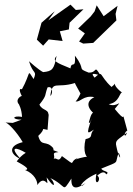

<svg xmlns="http://www.w3.org/2000/svg" viewBox="-23 -799 575 828"><path d="M32 -269 -3 -271C7 -275 49 -231 75 -186C6 -169 25 -130 65 -114C15 -170 48 -164 88 -140C70 -129 61 -118 49 -103C71 -91 113 -68 85 -66C127 -49 139 -16 138 -1C173 -54 189 28 178 -34C227 35 209 -26 190 -33C270 3 241 37 285 -29C281 37 332 0 346 -10C312 25 317 -16 393 -50C379 18 421 -26 396 -42C373 -14 420 -78 435 -47C455 -60 418 -59 414 -72C499 -107 469 -88 489 -141C503 -108 490 -112 479 -167C472 -195 484 -195 525 -227C513 -197 509 -227 526 -236L510 -295C505 -307 520 -270 472 -329C513 -381 480 -331 446 -350C493 -356 493 -405 504 -399C444 -445 494 -451 458 -424C402 -475 423 -498 385 -464C375 -476 365 -489 411 -473C380 -524 399 -484 359 -486C306 -507 350 -494 300 -559C305 -497 285 -539 281 -504C218 -530 202 -535 221 -558C210 -500 203 -492 163 -488C144 -497 102 -535 102 -535C120 -475 138 -497 122 -458C92 -503 113 -488 70 -411C96 -401 34 -446 80 -369C95 -411 12 -364 79 -336C27 -376 69 -362 72 -295C30 -302 26 -283 70 -283ZM365 -269 373 -289C343 -206 360 -228 382 -240C360 -218 383 -207 346 -199C333 -146 349 -110 364 -125C292 -117 286 -95 313 -118C269 -101 313 -76 244 -126C224 -88 222 -138 196 -101C231 -125 187 -140 229 -143C166 -170 219 -122 206 -161C174 -197 156 -163 142 -213C180 -248 146 -245 182 -239L187 -305C181 -314 166 -288 184 -292C194 -332 160 -318 147 -348C181 -391 168 -385 182 -422C209 -431 203 -388 194 -386C203 -455 220 -416 300 -441C303 -432 312 -419 332 -381C337 -444 323 -378 303 -362C323 -356 336 -390 384 -380C347 -362 349 -333 396 -297C377 -329 370 -308 360 -271ZM385 -750 368 -728 314 -676 343 -655 318 -620 336 -611 379 -614 479 -711 474 -751V-733L484 -774L424 -729L394 -776ZM213 -750 204 -743 156 -701 136 -628 163 -602 187 -629 247 -622 235 -664 274 -672 277 -701 337 -759 304 -756 281 -779 185 -711Z"/></svg>

Font: Asimov Aggro
Style: Condensed
Weight: 500
Designer: Google
Version: Version 2.000980; 2014